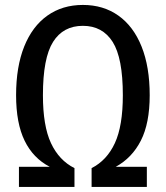

<svg xmlns="http://www.w3.org/2000/svg" viewBox="-20 -739 655 759"><path d="M307.7 -636.9Q229.7 -636.9 189.7 -573.3Q149.7 -509.7 149.7 -362.6Q149.7 -241.5 181.5 -173.3Q213.3 -105.1 274.4 -74.4V0H54.9V-79.5H176.9Q111.3 -113.3 77.4 -182.6Q43.6 -251.8 43.6 -362.6Q43.6 -474.9 75.6 -554.9Q107.7 -634.9 167.2 -677.2Q226.7 -719.5 307.7 -719.5Q388.7 -719.5 448.2 -677.2Q507.7 -634.9 539.7 -554.9Q571.8 -474.9 571.8 -362.6Q571.8 -251.8 536.9 -183.3Q502.1 -114.9 437.4 -79.5H560.5V0H342.1V-74.4Q402.6 -105.1 434.1 -173.3Q465.6 -241.5 465.6 -362.6Q465.6 -509.7 425.4 -573.3Q385.1 -636.9 307.7 -636.9Z"/></svg>

Font: Fira Code Retina
Style: Regular
Weight: 450
Monospace: yes
Designer: Carrois Corporate, Edenspiekermann AG, Nikita Prokopov
Foundry: Carrois Corporate, Edenspiekermann AG, Nikita Prokopov
Version: Version 6.002